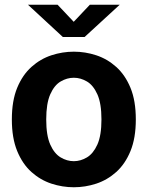

<svg xmlns="http://www.w3.org/2000/svg" viewBox="-20 -779 623 810"><path d="M291.5 11Q243.5 11 197 -4.2Q150.5 -19.5 112.8 -53.2Q75 -87 52.5 -141.8Q30 -196.5 30 -275Q30 -354 52.5 -408.5Q75 -463 112.8 -496.8Q150.5 -530.5 197 -545.8Q243.5 -561 291.5 -561Q339.5 -561 386 -545.8Q432.5 -530.5 470.2 -496.8Q508 -463 530.5 -408.5Q553 -354 553 -275Q553 -196.5 530.5 -141.8Q508 -87 470.2 -53.2Q432.5 -19.5 386 -4.2Q339.5 11 291.5 11ZM291.5 -99Q320 -99 346.8 -115Q373.5 -131 390.8 -169.2Q408 -207.5 408 -275Q408 -342.5 390.8 -381Q373.5 -419.5 346.8 -435.2Q320 -451 291.5 -451Q262.5 -451 235.8 -435.2Q209 -419.5 192 -381Q175 -342.5 175 -275Q175 -207.5 192 -169.2Q209 -131 235.8 -115Q262.5 -99 291.5 -99ZM98 -759H223L291 -687L359 -759H485L337 -623H245Z"/></svg>

Font: Junction
Style: Bold
Weight: 700
Designer: Caroline Hadilaksono
Foundry: Caroline Hadilaksono, Tyler Finck, The League of Moveable Type
Version: Version 2.000; ttfautohint (v1.8.3)